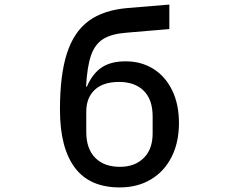

<svg xmlns="http://www.w3.org/2000/svg" viewBox="-20 -807 1040 839"><path d="M762 -269Q762 -185 730 -121.5Q698 -58 639.5 -23Q581 12 503 12Q371 12 306.5 -75Q242 -162 242 -328Q242 -480 272.5 -574Q303 -668 367.5 -715.5Q432 -763 538 -772L720 -787V-680L531 -664Q467 -659 431 -636.5Q395 -614 378 -565.5Q361 -517 356 -429H360Q384 -485 424 -512Q464 -539 529 -539Q597 -539 649.5 -506.5Q702 -474 732 -413Q762 -352 762 -269ZM647 -298Q647 -372 608 -410.5Q569 -449 500 -449Q431 -449 394 -414.5Q357 -380 357 -319V-230Q357 -157 396 -117.5Q435 -78 504 -78Q569 -78 608 -116.5Q647 -155 647 -224Z"/></svg>

Font: IBM Plex Sans JP Medium
Style: Regular
Weight: 500
Designer: Mike Abbink; Paul van der Laan; Pieter van Rosmalen; Wujin Sim; Yejin Wi; Jinhee Kim; Boomi Park; Yona Kim; Kichan Ma
Foundry: Sandoll Inc.
Version: Version 1.001